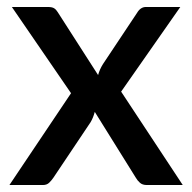

<svg xmlns="http://www.w3.org/2000/svg" viewBox="-20 -530 550 550"><path d="M503.5 0H400.5Q388 0 380.8 -6.5Q373.5 -13 369 -21L251.5 -209.5Q247 -192.5 239.5 -180L133 -21Q127.5 -13 120.8 -6.5Q114 0 103 0H7L183.5 -263L14 -510H117Q129.5 -510 135.2 -506.2Q141 -502.5 145.5 -495L261 -315Q265.5 -331.5 275 -346.5L372.5 -493Q382.5 -510 398 -510H496.5L327 -267.5Z"/></svg>

Font: TypoPRO Lato
Style: Regular
Weight: 600
Designer: Lukasz Dziedzic with Adam Twardoch and Botio Nikoltchev
Foundry: tyPoland Lukasz Dziedzic
Version: Version 2.010; 2014-09-01; http://www.latofonts.com/